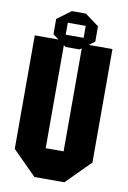

<svg xmlns="http://www.w3.org/2000/svg" viewBox="-96 -932 660 989"><g transform="rotate(10 234.5 -437.5)"><path d="M187.5 -812.5V-750H281.2V-812.5ZM313.5 -718.8H437.5V-125L312.5 0H156.2L31.2 -125V-718.8H155.3L125 -741.2V-821.3L197.8 -875H271L343.8 -821.3V-741.2ZM187.5 -695.3V-156.2H281.2V-695.3L271 -687.5H197.8Z"/></g></svg>

Font: Signwood
Style: Regular
Weight: 400
Designer: GGBotNet
Foundry: GGBotNet
Version: 0.95